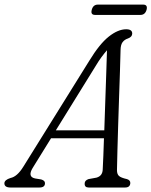

<svg xmlns="http://www.w3.org/2000/svg" viewBox="-58 -836 675 856"><path d="M87.5 -87Q64 -48 98 -40.5L125.5 -36Q143 -31 142.5 -19Q142.5 0 117.5 0H-11Q-38.5 0 -38.5 -19Q-38 -34 -11 -42.5Q18.5 -48.5 45.5 -92L340 -565Q386 -640.5 427.2 -673Q468.5 -705.5 504.5 -705.5Q531.5 -705.5 531.5 -686.5Q531.5 -671.5 512.5 -664.5Q497 -659.5 488.5 -648Q480 -636.5 479.5 -614Q478.5 -573.5 476.8 -517.8Q475 -462 472.8 -400Q470.5 -338 468.8 -277Q467 -216 465.5 -164Q464 -112 463.5 -77.5Q463.5 -60 472.2 -51.8Q481 -43.5 508 -37.5Q523 -33 523 -20Q522 0 499.5 0H337.5Q318.5 0 319.5 -18Q319.5 -31.5 336.5 -37.5L372 -44Q399.5 -51.5 400 -81.5Q401.5 -107 402.8 -142.5Q404 -178 405.5 -219.5H169.5ZM368 -541 191 -255H407Q409 -314.5 411.2 -378.8Q413.5 -443 415.5 -503.5Q417.5 -564 419 -612Q407.5 -599 394.2 -581Q381 -563 368 -541ZM351 -792Q357 -815.5 378.5 -815.5H580Q601.5 -815.5 595.5 -792.5Q589 -769.5 568 -769.5H366Q345 -769.5 351 -792Z"/></svg>

Font: Fraunces 144pt S100 Light
Style: Italic
Weight: 300
Italic angle: -16°
Version: Version 1.000; ttfautohint (v1.8.3)